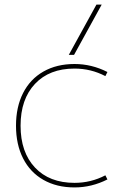

<svg xmlns="http://www.w3.org/2000/svg" viewBox="-20 -810 569 840"><path d="M50 -260Q50 -342 81 -403Q112 -464 170 -497Q228 -530 306 -530Q381 -530 450 -495L441 -477Q378 -510 306 -510Q196 -510 133 -443Q70 -376 70 -260Q70 -144 133 -77Q196 -10 306 -10Q378 -10 441 -43L450 -25Q381 10 306 10Q228 10 170 -23Q112 -56 81 -117Q50 -178 50 -260ZM281 -570 402 -790H425L304 -570Z"/></svg>

Font: Enso Thin
Style: Regular
Weight: 100
Designer: Coji Morishita
Foundry: UNDERFOREST DESIGN
Version: Version 1.000